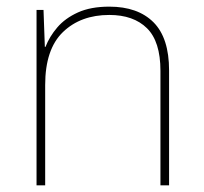

<svg xmlns="http://www.w3.org/2000/svg" viewBox="-20 -558 613 578"><path d="M309 -538Q395 -538 442 -491Q489 -444 489 -346V0H463V-345Q463 -433 422.5 -473Q382 -513 309 -513Q223 -513 169.5 -461.5Q116 -410 116 -302V0H90V-528H111L115 -417H117Q129 -448 152.5 -475.5Q176 -503 214.5 -520.5Q253 -538 309 -538Z"/></svg>

Font: Noto Sans Gujarati Thin
Style: Regular
Weight: 100
Designer: Jelle Bosma - Monotype Design Team, Universal Thirst
Foundry: Monotype Imaging Inc.
Version: Version 2.106; ttfautohint (v1.8.4.7-5d5b)